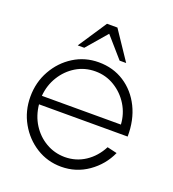

<svg xmlns="http://www.w3.org/2000/svg" viewBox="-131 -799 819 911"><g transform="rotate(20 279.0 -343.0)"><path d="M280 13Q211 13 154.2 -22.5Q97.5 -58 63.8 -117.8Q30 -177.5 30 -250Q30 -323 63.8 -383Q97.5 -443 154.2 -478.5Q211 -514 280 -514Q353 -514 409.5 -477.5Q466 -441 497.8 -376.8Q529.5 -312.5 528.5 -229.5H81Q86.5 -174 114 -130.5Q141.5 -87 184.8 -61.8Q228 -36.5 280 -36Q337 -36 383 -66.2Q429 -96.5 456.5 -149.5L506 -138Q476 -71.5 415.5 -29.2Q355 13 280 13ZM80 -272H479Q476 -325 448.8 -369.5Q421.5 -414 377.2 -441Q333 -468 280 -468Q226.5 -468 183 -441.8Q139.5 -415.5 112 -371Q84.5 -326.5 80 -272ZM306 -699 402.5 -555H369.5L279.5 -658L191 -555H158L253.5 -699Z"/></g></svg>

Font: Urbanist ExtraLight
Style: Regular
Weight: 200
Designer: Corey Hu
Foundry: Corey Hu
Version: Version 1.330; ttfautohint (v1.8.4.7-5d5b)